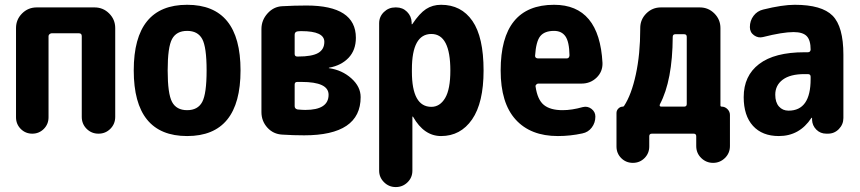

<svg xmlns="http://www.w3.org/2000/svg" viewBox="-20 -550 3540 790"><path d="M369.1 -519.5Q404.3 -519.5 429.2 -494.6Q454.1 -469.7 454.1 -434.6V-69.3Q454.1 -40 434.1 -20Q414.1 0 385.3 0Q356.4 0 336.4 -20Q316.4 -40 316.4 -69.3V-401.4Q316.4 -413.1 304.7 -413.1H192.4Q188.5 -413.1 184.1 -409.7Q179.7 -406.2 179.7 -401.4V-67.4Q179.7 -39.1 160.2 -19.5Q140.6 0 112.8 0Q85 0 65.4 -19.5Q45.9 -39.1 45.9 -67.4V-434.6Q45.9 -469.7 70.8 -494.6Q95.7 -519.5 130.9 -519.5Z M688 -130.4Q706.1 -96.7 750 -96.7Q793.9 -96.7 812 -130.4Q830.1 -164.1 830.1 -260.3Q830.1 -356.4 812 -389.6Q793.9 -422.9 750 -422.9Q706.1 -422.9 688 -389.6Q669.9 -356.4 669.9 -260.3Q669.9 -164.1 688 -130.4ZM530.3 -260.3Q530.3 -530.3 750 -530.3Q969.7 -530.3 969.7 -260.3Q969.7 9.8 750 9.8Q530.3 9.8 530.3 -260.3Z M1236.3 -97.7Q1332 -97.7 1332 -160.2Q1332 -212.9 1220.7 -212.9H1203.1Q1192.4 -212.9 1192.4 -202.1V-113.3Q1192.4 -102.5 1204.1 -99.6Q1224.6 -97.7 1236.3 -97.7ZM1192.4 -407.2V-328.1Q1192.4 -317.4 1203.1 -317.4H1207Q1263.7 -317.4 1289.1 -332Q1314.5 -346.7 1314.5 -377.9Q1314.5 -421.9 1220.7 -421.9Q1210 -421.9 1204.1 -420.9Q1192.4 -418.9 1192.4 -407.2ZM1334 -269.5Q1387.7 -261.7 1425.8 -227.5Q1463.9 -193.4 1463.9 -150.4Q1463.9 6.8 1231.4 6.8Q1187.5 6.8 1141.6 3.9Q1104.5 2 1080.1 -24.9Q1055.7 -51.8 1055.7 -88.9V-430.7Q1055.7 -466.8 1080.6 -494.6Q1105.5 -522.5 1140.6 -524.4Q1191.4 -527.3 1241.2 -527.3Q1444.3 -527.3 1444.3 -394.5Q1444.3 -343.8 1414.1 -312Q1383.8 -280.3 1334 -271.5Q1333 -271.5 1333 -269.5Z M1754.9 -110.4Q1790 -110.4 1811.5 -146.5Q1833 -182.6 1833 -259.8Q1833 -410.2 1754.9 -410.2Q1674.8 -410.2 1674.8 -264.6V-254.9Q1674.8 -110.4 1754.9 -110.4ZM1794.9 -530.3Q1877.9 -530.3 1923.8 -463.9Q1969.7 -397.5 1969.7 -259.8Q1969.7 -127 1922.4 -58.6Q1875 9.8 1794.9 9.8Q1724.6 9.8 1679.7 -69.3Q1679.7 -70.3 1677.7 -70.3Q1676.8 -70.3 1676.8 -69.3V152.3Q1676.8 180.7 1656.7 200.2Q1636.7 219.7 1608.4 219.7Q1580.1 219.7 1560.1 199.7Q1540 179.7 1540 152.3V-454.1Q1540 -481.4 1559.6 -500.5Q1579.1 -519.5 1606.4 -519.5H1610.4Q1636.7 -519.5 1654.8 -501.5Q1672.9 -483.4 1673.8 -458V-451.2Q1673.8 -450.2 1674.8 -450.2Q1676.8 -450.2 1676.8 -451.2Q1706.1 -495.1 1732.9 -512.7Q1759.8 -530.3 1794.9 -530.3Z M2311.5 -309.6Q2322.3 -309.6 2323.2 -322.3Q2322.3 -377.9 2306.6 -400.4Q2291 -422.9 2259.8 -422.9Q2220.7 -422.9 2203.1 -401.4Q2185.5 -379.9 2181.6 -320.3Q2181.6 -310.5 2193.4 -309.6ZM2259.8 -530.3Q2446.3 -530.3 2459 -291Q2460 -254.9 2434.6 -230.5Q2409.2 -206.1 2373 -206.1H2194.3Q2190.4 -206.1 2186.5 -202.1Q2182.6 -198.2 2183.6 -194.3Q2191.4 -139.6 2217.8 -118.2Q2244.1 -96.7 2294.9 -96.7Q2333 -96.7 2377.9 -109.4Q2397.5 -114.3 2413.6 -102.1Q2429.7 -89.8 2429.7 -70.3Q2429.7 -44.9 2415 -25.4Q2400.4 -5.9 2376 -1Q2326.2 9.8 2275.4 9.8Q2163.1 9.8 2101.6 -58.1Q2040 -126 2040 -259.8Q2040 -530.3 2259.8 -530.3Z M2805.7 -122.1V-398.4Q2805.7 -409.2 2794.9 -409.2H2758.8Q2748 -409.2 2748 -398.4Q2747.1 -218.8 2695.3 -121.1Q2691.4 -111.3 2701.2 -111.3H2794.9Q2805.7 -111.3 2805.7 -122.1ZM2949.2 -111.3Q2962.9 -111.3 2973.1 -101.1Q2983.4 -90.8 2983.4 -77.1V50.8Q2983.4 80.1 2962.9 100.1Q2942.4 120.1 2914.1 120.1Q2885.7 120.1 2865.2 100.1Q2844.7 80.1 2844.7 50.8V10.7Q2844.7 0 2834 0H2662.1Q2651.4 0 2651.4 10.7V52.7Q2651.4 81.1 2631.8 100.6Q2612.3 120.1 2584 120.1Q2555.7 120.1 2536.1 100.6Q2516.6 81.1 2516.6 52.7V-85Q2516.6 -95.7 2524.4 -103.5Q2532.2 -111.3 2543 -111.3Q2545.9 -111.3 2547.9 -114.3Q2578.1 -160.2 2596.2 -243.7Q2614.3 -327.1 2614.3 -430.7V-434.6Q2614.3 -469.7 2639.2 -494.6Q2664.1 -519.5 2699.2 -519.5H2859.4Q2894.5 -519.5 2919.4 -494.6Q2944.3 -469.7 2944.3 -434.6V-116.2Q2944.3 -111.3 2949.2 -111.3Z M3315.4 -224.6V-234.4Q3315.4 -245.1 3303.7 -245.1H3290Q3231.4 -245.1 3200.7 -222.2Q3169.9 -199.2 3169.9 -160.2Q3169.9 -128.9 3185.1 -111.8Q3200.2 -94.7 3224.6 -94.7Q3315.4 -94.7 3315.4 -224.6ZM3250 -530.3Q3361.3 -530.3 3405.8 -485.4Q3450.2 -440.4 3450.2 -325.2V-64.5Q3450.2 -38.1 3431.6 -19Q3413.1 0 3386.7 0H3379.9Q3355.5 0 3338.9 -16.6Q3322.3 -33.2 3321.3 -56.6V-64.5Q3321.3 -65.4 3320.3 -65.4Q3318.4 -65.4 3318.4 -64.5Q3269.5 9.8 3184.6 9.8Q3116.2 9.8 3078.1 -32.2Q3040 -74.2 3040 -150.4Q3040 -238.3 3103.5 -286.6Q3167 -335 3290 -335H3303.7Q3314.5 -335 3315.4 -345.7Q3315.4 -384.8 3299.3 -401.4Q3283.2 -418 3245.1 -418Q3200.2 -418 3119.1 -397.5Q3099.6 -392.6 3082.5 -404.8Q3065.4 -417 3065.4 -438.5Q3065.4 -464.8 3080.6 -484.9Q3095.7 -504.9 3120.1 -510.7Q3199.2 -530.3 3250 -530.3Z"/></svg>

Font: Rounded-X Mgen+ 1m bold
Style: Bold
Weight: 700
Designer: [Source Han Sans]
Ryoko NISHIZUKA  (kana & ideographs); Paul D. Hunt (Latin, Greek & Cyrillic); Wenlong ZHANG  (bopomofo
Version: Version 1.059.20150602